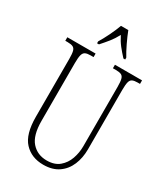

<svg xmlns="http://www.w3.org/2000/svg" viewBox="-227 -1028 985 1135"><g transform="rotate(30 265.5 -460.5)"><path d="M263 10Q182 10 133 -42.5Q84 -95 84 -214V-608Q84 -644 79.5 -661Q75 -678 62.5 -684Q50 -690 26 -690H10V-714H203V-690H183Q160 -690 147.5 -684Q135 -678 130 -660Q125 -642 125 -605V-210Q125 -111 164.5 -66.5Q204 -22 268 -22Q321 -22 353 -49Q385 -76 399.5 -117.5Q414 -159 414 -203V-607Q414 -643 409.5 -660.5Q405 -678 392.5 -684Q380 -690 356 -690H335V-714H520V-690H504Q481 -690 468.5 -684Q456 -678 451.5 -660Q447 -642 447 -606V-201Q447 -143 427 -95Q407 -47 366 -18.5Q325 10 263 10ZM180 -784Q198 -813 218.5 -855Q239 -897 251 -931H301Q314 -897 334 -855Q354 -813 372 -784V-771H360Q334 -799 314 -824.5Q294 -850 277 -884Q259 -850 238.5 -824.5Q218 -799 193 -771H180Z"/></g></svg>

Font: Noto Serif Ethiopic ExtraCondensed ExtraLight
Style: Regular
Weight: 200
Width: 2
Designer: Monotype Design Team
Foundry: Monotype Imaging Inc.
Version: Version 2.102; ttfautohint (v1.8.4.7-5d5b)